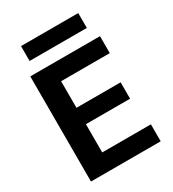

<svg xmlns="http://www.w3.org/2000/svg" viewBox="-208 -993 999 1107"><g transform="rotate(-30 292.0 -439.0)"><path d="M67 0V-700H531V-587H207V-410H501V-301H207V-113H531V0ZM108 -779V-878H489V-779Z"/></g></svg>

Font: DM Sans 18pt ExtraBold
Style: Regular
Weight: 800
Designer: Colophon Foundry, Jonny Pinhorn
Foundry: Colophon Foundry
Version: Version 4.004;gftools[0.9.30]